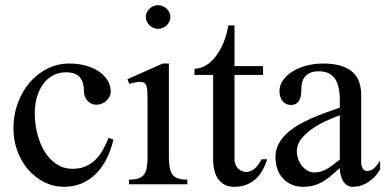

<svg xmlns="http://www.w3.org/2000/svg" viewBox="-20 -716 1503 746"><path d="M229 9.8Q188 9.8 152.3 -8.1Q116.7 -25.9 89.8 -56.6Q63 -87.4 47.6 -128.9Q32.2 -170.4 32.2 -217.8Q32.2 -270 49.3 -315.9Q66.4 -361.8 95.7 -395.8Q125 -429.7 164.6 -449.5Q204.1 -469.2 249 -469.2Q284.2 -469.2 313.7 -460.9Q343.3 -452.6 364.7 -438Q386.2 -423.3 398.2 -403.3Q410.2 -383.3 410.2 -359.9Q410.2 -349.6 405.3 -340.3Q400.4 -331.1 392.6 -324Q384.8 -316.9 375 -313Q365.2 -309.1 355 -309.1Q343.8 -309.1 334.7 -313.5Q325.7 -317.9 319.3 -325.2Q313 -332.5 309.6 -341.6Q306.2 -350.6 306.2 -359.9Q306.2 -376 303 -389.6Q299.8 -403.3 292 -413.6Q284.2 -423.8 270.5 -429.4Q256.8 -435.1 235.8 -435.1Q207.5 -435.1 185.1 -422.6Q162.6 -410.2 147.2 -388.7Q131.8 -367.2 123.5 -338.4Q115.2 -309.6 115.2 -276.9Q115.2 -232.9 125.7 -193.4Q136.2 -153.8 155.3 -124.3Q174.3 -94.7 201.2 -77.4Q228 -60.1 261.2 -60.1Q290.5 -60.1 312.5 -69.6Q334.5 -79.1 351.1 -95.7Q367.7 -112.3 379.9 -134Q392.1 -155.8 401.9 -180.2L420.9 -173.8Q410.6 -130.4 392.8 -96.2Q375 -62 350.6 -38.6Q326.2 -15.1 295.7 -2.7Q265.1 9.8 229 9.8Z M594.2 -695.8Q604 -695.8 612.5 -692.1Q621.1 -688.5 627.7 -682.1Q634.3 -675.8 638.2 -667.5Q642.1 -659.2 642.1 -649.9Q642.1 -640.6 638.2 -632.3Q634.3 -624 627.7 -617.7Q621.1 -611.3 612.5 -607.7Q604 -604 594.2 -604Q584.5 -604 575.9 -607.7Q567.4 -611.3 560.8 -617.7Q554.2 -624 550.3 -632.3Q546.4 -640.6 546.4 -649.9Q546.4 -659.2 550.3 -667.5Q554.2 -675.8 560.8 -682.1Q567.4 -688.5 575.9 -692.1Q584.5 -695.8 594.2 -695.8ZM553.2 -323.2Q553.2 -342.8 552.7 -356.7Q552.2 -370.6 549.6 -379.9Q546.9 -389.2 540.8 -393.6Q534.7 -397.9 523.4 -397.9Q515.6 -397.9 505.6 -396Q495.6 -394 482.4 -390.1L475.1 -408.2L612.3 -469.2H636.2V-106.9Q636.2 -82.5 639.2 -65.7Q642.1 -48.8 649.9 -38.1Q657.7 -27.3 671.6 -22.7Q685.5 -18.1 708 -18.1V0H481V-18.1Q503.9 -18.1 518.1 -22.9Q532.2 -27.8 540 -38.6Q547.9 -49.3 550.5 -66.2Q553.2 -83 553.2 -106.9Z M735.8 -424.8V-449.2Q759.8 -449.2 781 -462.4Q802.2 -475.6 819.3 -498.3Q836.4 -521 848.9 -551.5Q861.3 -582 867.2 -617.2H891.1V-459H1002V-424.8H891.1V-97.2Q891.1 -86.9 894.5 -77.9Q897.9 -68.8 904.1 -62.3Q910.2 -55.7 918.5 -51.8Q926.8 -47.9 936 -47.9Q946.8 -47.9 956.1 -52.2Q965.3 -56.6 972.7 -63.7Q980 -70.8 985.8 -79.6Q991.7 -88.4 996.1 -97.2H1018.1Q1010.7 -73.7 999.5 -54Q988.3 -34.2 972.7 -20Q957 -5.9 936.5 2Q916 9.8 890.1 9.8Q869.1 9.8 853.8 2Q838.4 -5.9 828.1 -19.8Q817.9 -33.7 813 -53.5Q808.1 -73.2 808.1 -97.2V-424.8Z M1383.3 -86.9Q1383.3 -72.8 1388.7 -62.3Q1394 -51.8 1406.2 -51.8Q1423.3 -51.8 1434.8 -63.5Q1446.3 -75.2 1457 -91.8V-58.1Q1449.2 -44.4 1438.5 -32.2Q1427.7 -20 1414.3 -10.7Q1400.9 -1.5 1384.8 4.2Q1368.7 9.8 1350.1 9.8Q1336.9 9.8 1327.4 2.9Q1317.9 -3.9 1312 -14.4Q1306.2 -24.9 1303.2 -37.8Q1300.3 -50.8 1300.3 -63Q1285.6 -50.3 1271.5 -37.6Q1257.3 -24.9 1240.7 -14.2Q1224.1 -3.4 1203.9 3.2Q1183.6 9.8 1157.2 9.8Q1132.3 9.8 1112.5 1Q1092.8 -7.8 1078.9 -23.2Q1064.9 -38.6 1057.6 -59.6Q1050.3 -80.6 1050.3 -105Q1050.3 -131.8 1061.3 -154.1Q1072.3 -176.3 1091.1 -194.6Q1109.9 -212.9 1134.8 -227.8Q1159.7 -242.7 1187.3 -255.1Q1214.8 -267.6 1243.9 -277.8Q1272.9 -288.1 1300.3 -297.9V-326.2Q1300.3 -357.4 1294.7 -379.2Q1289.1 -400.9 1278.6 -414.1Q1268.1 -427.2 1252.9 -433.1Q1237.8 -439 1219.2 -439Q1198.2 -439 1184.8 -432.9Q1171.4 -426.8 1163.8 -417Q1156.2 -407.2 1153.6 -394.8Q1150.9 -382.3 1150.9 -369.1Q1150.9 -356.9 1149.2 -345.9Q1147.5 -335 1142.8 -326.4Q1138.2 -317.9 1130.1 -313Q1122.1 -308.1 1109.9 -308.1Q1090.3 -308.1 1078.1 -323.2Q1065.9 -338.4 1065.9 -361.8Q1065.9 -384.8 1079.6 -404.3Q1093.3 -423.8 1116.5 -438.2Q1139.6 -452.6 1170.2 -460.9Q1200.7 -469.2 1234.9 -469.2Q1275.9 -469.2 1304.2 -460.4Q1332.5 -451.7 1350.1 -435.8Q1367.7 -419.9 1375.5 -397.5Q1383.3 -375 1383.3 -347.2ZM1300.3 -268.1Q1273.4 -258.8 1244.1 -244.9Q1214.8 -231 1190.2 -213.4Q1165.5 -195.8 1149.4 -174.6Q1133.3 -153.3 1133.3 -128.9Q1133.3 -111.8 1138.9 -96.9Q1144.5 -82 1154.1 -70.6Q1163.6 -59.1 1175.8 -52.5Q1188 -45.9 1201.2 -45.9Q1214.8 -45.9 1227.5 -49.8Q1240.2 -53.7 1252.2 -60.8Q1264.2 -67.9 1275.9 -76.9Q1287.6 -85.9 1300.3 -96.2Z"/></svg>

Font: YBG Bobotsari
Style: Regular
Weight: 400
Designer: R.S. Wihananto
Foundry: R.S. Wihananto
Version: Version 2.0.1